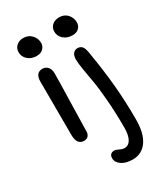

<svg xmlns="http://www.w3.org/2000/svg" viewBox="-236 -820 1018 1178"><g transform="rotate(-30 272.5 -231.0)"><path d="M150.9 -585Q113.8 -585 89.4 -606.7Q64.9 -628.4 64.9 -660.2Q64.9 -687.5 84 -704.8Q103 -722.2 132.8 -722.2Q168.9 -722.2 191.4 -697.8Q213.9 -673.3 213.9 -641.1Q213.9 -619.6 197.8 -602.3Q181.6 -585 150.9 -585ZM404.8 -585Q367.7 -585 342.8 -606.7Q317.9 -628.4 317.9 -660.2Q317.9 -688 337.4 -705.1Q356.9 -722.2 387.2 -722.2Q423.3 -722.2 445.1 -697.8Q466.8 -673.3 466.8 -641.1Q466.8 -619.1 451.2 -602.1Q435.5 -585 404.8 -585ZM344.2 259.8Q295.4 259.8 266.1 239.5Q236.8 219.2 236.8 189.9Q236.8 172.9 245.8 163.8Q254.9 154.8 271 154.8Q281.7 154.8 300.8 164.3Q319.8 173.8 335 173.8Q363.8 173.8 379.9 145.5Q396 117.2 396 63Q396 -42 388.4 -134.3Q380.9 -226.6 371.6 -277.6Q362.3 -328.6 354.7 -375.2Q347.2 -421.9 347.2 -445.8Q347.2 -473.6 359.4 -487.8Q371.6 -502 390.1 -502Q409.2 -502 420.9 -489.5Q432.6 -477.1 438 -443.8Q461.4 -305.7 472.2 -189.5Q482.9 -73.2 482.9 56.2Q482.9 154.8 445.8 207.3Q408.7 259.8 344.2 259.8ZM142.1 11.2Q91.8 11.2 91.8 -62Q91.8 -180.2 91.3 -290.3Q90.8 -400.4 90.8 -439.9Q90.8 -467.8 103 -483.9Q115.2 -500 140.1 -500Q162.6 -500 177 -484.1Q191.4 -468.3 191.9 -439Q192.4 -399.4 187.7 -234.6Q183.1 -69.8 183.1 -33.2Q183.1 -13.2 172.6 -1Q162.1 11.2 142.1 11.2Z"/></g></svg>

Font: Shantell Sans Normal
Style: Regular
Weight: 400
Designer: Stephen Nixon, Anya Danilova, Shantell Martin
Foundry: Arrow Type
Version: Version 1.006;[559af2be0]